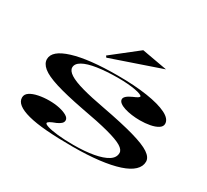

<svg xmlns="http://www.w3.org/2000/svg" viewBox="-147 -963 1304 1208"><g transform="rotate(30 505.5 -359.0)"><path d="M495 15Q385 15 304 8.5Q223 2 170 -12Q117 -26 91 -46.5Q65 -67 65 -94Q65 -118 87.5 -133Q110 -148 147 -155.5Q184 -163 224 -163Q266 -163 299.5 -155.5Q333 -148 354 -135.5Q375 -123 375 -106Q375 -93 364.5 -83Q354 -73 334 -64Q304 -53 291.5 -45.5Q279 -38 279 -32Q279 -24 304.5 -16Q330 -8 378.5 -2.5Q427 3 494 3Q577 3 639.5 -8.5Q702 -20 736.5 -42Q771 -64 771 -98Q771 -121 739 -140.5Q707 -160 632 -180Q557 -200 428 -223Q298 -248 221.5 -272Q145 -296 112.5 -323Q80 -350 80 -382Q80 -444 195 -479.5Q310 -515 518 -515Q641 -515 733 -501Q825 -487 876.5 -461.5Q928 -436 928 -400Q928 -380 906.5 -366.5Q885 -353 851 -346.5Q817 -340 778 -340Q748 -340 718.5 -344Q689 -348 665.5 -355.5Q642 -363 628 -374Q614 -385 614 -399Q614 -422 665 -445Q689 -455 698 -461Q707 -467 707 -472Q707 -477 692.5 -483Q678 -489 653 -493.5Q628 -498 597 -500.5Q566 -503 532 -503Q443 -503 378 -493Q313 -483 278.5 -463.5Q244 -444 244 -416Q244 -392 276.5 -371Q309 -350 375.5 -331.5Q442 -313 541 -295Q690 -267 778 -242Q866 -217 904.5 -191Q943 -165 943 -134Q943 -99 913.5 -71Q884 -43 826 -24Q768 -5 685 5Q602 15 495 15ZM399 -576 391 -587 577 -733 761 -700Z"/></g></svg>

Font: Kalnia Expanded
Style: Regular
Weight: 400
Width: 7
Designer: Frida Medrano
Foundry: Frida Medrano
Version: Version 1.105